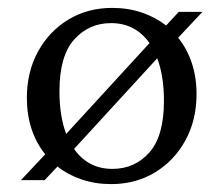

<svg xmlns="http://www.w3.org/2000/svg" viewBox="-20 -456 564 486"><path d="M33 0 94.5 -65.5Q72 -93 60 -129.2Q48 -165.5 48 -208Q48 -274 76.2 -325.5Q104.5 -377 153.2 -406.5Q202 -436 264 -436Q304.5 -436 339 -424.2Q373.5 -412.5 400.5 -391.5L432.5 -426H492.5L431 -360.5Q453.5 -332.5 465.5 -296.5Q477.5 -260.5 477.5 -218Q477.5 -152 449.2 -100.5Q421 -49 372.2 -19.5Q323.5 10 261.5 10Q221 10 186.5 -1.8Q152 -13.5 125.5 -34.5L93 0ZM130.5 -225Q130.5 -162 147.5 -117L358.5 -347Q322.5 -397.5 261 -397.5Q205 -397.5 167.8 -356Q130.5 -314.5 130.5 -225ZM264.5 -28.5Q321 -28.5 358 -70Q395 -111.5 395 -201Q395 -263.5 378 -308.5L167.5 -79Q203 -28.5 264.5 -28.5Z"/></svg>

Font: Newsreader Text
Style: Regular
Weight: 400
Designer: Hugues Gentile
Foundry: Production Type
Version: Version 1.002